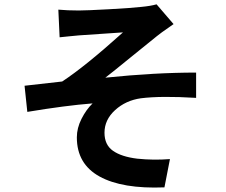

<svg xmlns="http://www.w3.org/2000/svg" viewBox="-20 -807 1040 882"><path d="M253.9 -635.7 248 -762.7Q290 -758.8 341.8 -758.8Q376 -758.8 481.9 -764.6Q587.9 -770.5 629.9 -775.4Q671.9 -779.3 699.2 -787.1L777.3 -696.3Q710.9 -650.4 700.2 -640.6Q664.1 -612.3 580.6 -543.9Q497.1 -475.6 463.9 -450.2Q691.4 -473.6 880.9 -473.6V-357.4Q718.8 -367.2 627 -355.5Q557.6 -345.7 508.8 -301.3Q460 -256.8 460 -197.3Q460 -141.6 499 -114.3Q538.1 -86.9 610.4 -78.1Q684.6 -70.3 760.7 -76.2L735.4 53.7Q542 61.5 437.5 3.9Q333 -53.7 333 -175.8Q333 -218.8 354.5 -261.2Q376 -303.7 405.3 -332Q281.2 -322.3 105.5 -293L92.8 -413.1Q111.3 -415 265.6 -432.6Q370.1 -501 544.9 -658.2Q537.1 -657.2 451.7 -651.9Q366.2 -646.5 342.8 -644.5Q328.1 -643.6 296.9 -640.1Q265.6 -636.7 253.9 -635.7Z"/></svg>

Font: Gen Shin Gothic Bold
Style: Bold
Weight: 700
Designer: [Source Han Sans]
Ryoko NISHIZUKA  (kana & ideographs); Paul D. Hunt (Latin, Greek & Cyrillic); Wenlong ZHANG  (bopomofo
Version: Version 1.002.20150607